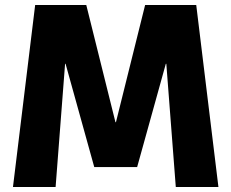

<svg xmlns="http://www.w3.org/2000/svg" viewBox="-20 -750 928 770"><path d="M32 0 121 -730H326L443 -260H445L562 -730H767L856 0H685L647 -494H645L530 -80H358L243 -494H241L203 0Z"/></svg>

Font: M PLUS 2 Thin ExtraBold
Style: Regular
Weight: 800
Version: Version 1.001